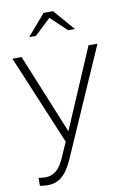

<svg xmlns="http://www.w3.org/2000/svg" viewBox="-99 -764 677 1034"><g transform="rotate(-10 239.5 -247.0)"><path d="M75 212Q64 212 53 210.5Q42 209 34 208V164Q50 168 73 168Q136 168 172 88L212 -2L7 -492H57L236 -55L423 -492H472L216 92Q197 135 176.5 161.5Q156 188 131.5 200Q107 212 75 212ZM329 -591 241 -674 153 -591H116L215 -706H267L366 -591Z"/></g></svg>

Font: Red Hat Display VF
Style: Regular
Weight: 300
Designer: Pentagram, MCKL
Foundry: Pentagram, MCKL
Version: Version 1.023